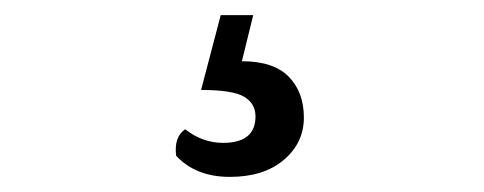

<svg xmlns="http://www.w3.org/2000/svg" viewBox="-20 -38 640 254"><path d="M213 168Q210 143 225 133Q248 151 275 151Q318 151 318 116Q318 99 303 90Q288 81 246 81L272 -18H315L300 43Q342 43 362 63.5Q382 84 382 117.5Q382 151 355.5 173.5Q329 196 284 196Q239 196 213 168Z"/></svg>

Font: Karma Medium
Style: Regular
Weight: 500
Designer: Joana Correia
Foundry: Indian Type Foundry
Version: Version 1.202;PS 1.0;hotconv 1.0.78;makeotf.lib2.5.61930; tt